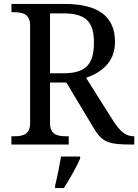

<svg xmlns="http://www.w3.org/2000/svg" viewBox="-20 -734 702 975"><path d="M38 0H329V-42H316C272 -42 234 -50 234 -109V-315H317L452 -90C497 -14 523 0 648 0H662V-42H659C617 -42 588 -69 554 -122L417 -339C488 -363 564 -414 564 -521C564 -650 480 -714 307 -714H38V-672H51C95 -672 133 -663 133 -604V-109C133 -50 95 -42 51 -42H38ZM304 -362H234V-666H302C415 -666 457 -625 457 -518C457 -414 421 -362 304 -362ZM260 208V221H304C332 179 369 113 387 71V61H290C282 109 271 164 260 208Z"/></svg>

Font: Noto Serif Devanagari
Style: Regular
Weight: 400
Designer: Universal Thirst, Indian Type Foundry and the Monotype Design Team
Foundry: Monotype Imaging Inc.
Version: Version 2.004